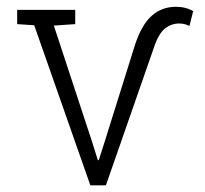

<svg xmlns="http://www.w3.org/2000/svg" viewBox="-20 -558 618 578"><path d="M252 0 83 -481.9 31.7 -485.4V-528.3H206.5V-485.4L142.1 -481L256.8 -132.3L274.4 -76.2L277.3 -75.7L295.4 -132.3L386.2 -422.4Q406.2 -483.4 436.8 -510.5Q467.3 -537.6 509.8 -537.6Q524.9 -537.6 537.8 -534.2Q550.8 -530.8 561.5 -524.4L550.3 -480Q545.4 -482.4 537.4 -484.9Q529.3 -487.3 519.5 -487.3Q495.1 -487.3 475.8 -471.4Q456.5 -455.6 442.4 -412.1L298.8 0Z"/></svg>

Font: Roboto Slab LO Light
Style: Regular
Weight: 300
Designer: Google
Version: Version 2.000